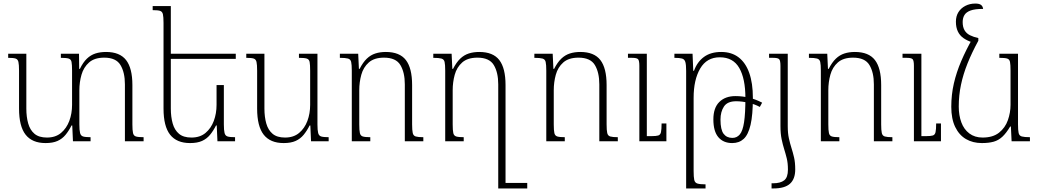

<svg xmlns="http://www.w3.org/2000/svg" viewBox="-20 -794 5840 1079"><path d="M724 -95Q724 -62 727.5 -46.5Q731 -31 744 -27Q757 -23 787 -23V0H682V-320Q682 -387 657 -428.5Q632 -470 566 -470Q511 -470 480.5 -443Q450 -416 438 -374Q426 -332 426 -287V-95Q426 -62 430 -46.5Q434 -31 447 -27Q460 -23 489 -23V0H390L386 -89H382Q367 -59 348.5 -36.5Q330 -14 303.5 -2Q277 10 236 10Q161 10 124 -37Q87 -84 87 -184V-397Q87 -431 83.5 -446Q80 -461 67.5 -465Q55 -469 26 -469V-492H128V-184Q128 -137 138.5 -100Q149 -63 174 -42Q199 -21 244 -21Q292 -21 323 -47Q354 -73 369.5 -114.5Q385 -156 385 -205V-397Q385 -431 382 -446Q379 -461 365.5 -465Q352 -469 322 -469V-492H424L425 -407H429Q447 -444 468.5 -464.5Q490 -485 516.5 -493.5Q543 -502 576 -502Q653 -502 688.5 -456.5Q724 -411 724 -316Z M1238 -316V-95Q1238 -62 1242 -46.5Q1246 -31 1259 -27Q1272 -23 1301 -23V0H1202L1198 -89H1194Q1179 -59 1160.5 -36.5Q1142 -14 1115.5 -2Q1089 10 1048 10Q973 10 936 -37Q899 -84 899 -184V-665Q899 -699 895.5 -714Q892 -729 879.5 -733Q867 -737 838 -737V-760H940V-184Q940 -137 950.5 -100Q961 -63 986 -42Q1011 -21 1056 -21Q1104 -21 1135 -47Q1166 -73 1181.5 -114.5Q1197 -156 1197 -205V-316ZM927 -463V-492H1305V-463Z M1574 10Q1499 10 1462 -37Q1425 -84 1425 -184V-397Q1425 -431 1421.5 -446Q1418 -461 1405.5 -465Q1393 -469 1364 -469V-492H1466V-184Q1466 -137 1476.5 -100Q1487 -63 1512 -42Q1537 -21 1582 -21Q1630 -21 1661 -47Q1692 -73 1707.5 -114.5Q1723 -156 1723 -205V-397Q1723 -431 1720 -446Q1717 -461 1703.5 -465Q1690 -469 1660 -469V-492H1764V-95Q1764 -62 1768 -46.5Q1772 -31 1785 -27Q1798 -23 1827 -23V0H1728L1724 -89H1720Q1705 -59 1686.5 -36.5Q1668 -14 1641.5 -2Q1615 10 1574 10Z M2359 -23V0H2255V-320Q2255 -387 2230 -428.5Q2205 -470 2138 -470Q2083 -470 2052.5 -443Q2022 -416 2010.5 -374Q1999 -332 1999 -287V-95Q1999 -61 2002.5 -46Q2006 -31 2019 -27Q2032 -23 2061 -23V0H1957V-397Q1957 -431 1953.5 -446Q1950 -461 1935.5 -465Q1921 -469 1890 -469V-492H1993L1997 -407H2001Q2020 -444 2041.5 -464.5Q2063 -485 2089.5 -493.5Q2116 -502 2148 -502Q2226 -502 2261 -456.5Q2296 -411 2296 -316V-95Q2296 -62 2299.5 -46.5Q2303 -31 2316.5 -27Q2330 -23 2359 -23Z M2673 -502Q2751 -502 2786 -456.5Q2821 -411 2821 -316V265H2780V-320Q2780 -387 2755 -428.5Q2730 -470 2663 -470Q2608 -470 2577.5 -443Q2547 -416 2535.5 -374Q2524 -332 2524 -287V-95Q2524 -61 2527.5 -46Q2531 -31 2544 -27Q2557 -23 2586 -23V0H2482V-397Q2482 -431 2478.5 -446Q2475 -461 2460.5 -465Q2446 -469 2415 -469V-492H2518L2522 -407H2526Q2545 -444 2566.5 -464.5Q2588 -485 2614.5 -493.5Q2641 -502 2673 -502ZM2792 265V234H2943V265Z M3452 -23V0H3348V-320Q3348 -387 3323 -428.5Q3298 -470 3231 -470Q3176 -470 3145.5 -443Q3115 -416 3103.5 -374Q3092 -332 3092 -287V-95Q3092 -61 3095.5 -46Q3099 -31 3112 -27Q3125 -23 3154 -23V0H3050V-397Q3050 -431 3046.5 -446Q3043 -461 3028.5 -465Q3014 -469 2983 -469V-492H3086L3090 -407H3094Q3113 -444 3134.5 -464.5Q3156 -485 3182.5 -493.5Q3209 -502 3241 -502Q3319 -502 3354 -456.5Q3389 -411 3389 -316V-95Q3389 -62 3392.5 -46.5Q3396 -31 3409.5 -27Q3423 -23 3452 -23ZM3725 -100V0H3573V-424Q3573 -453 3566 -461Q3559 -469 3533 -469H3509V-492H3615V-29H3643Q3667 -29 3679 -32.5Q3691 -36 3694.5 -51Q3698 -66 3698 -100Z M3836 265V-396Q3836 -430 3831.5 -445.5Q3827 -461 3813 -465Q3799 -469 3770 -469V-492H3872L3876 -396H3880Q3898 -446 3936 -474Q3974 -502 4033 -502Q4091 -502 4130.5 -472Q4170 -442 4190.5 -384.5Q4211 -327 4211 -244Q4211 -148 4198 -92.5Q4185 -37 4159.5 -13.5Q4134 10 4095 10Q4045 10 4017 -23Q3989 -56 3989 -123Q3989 -188 4022.5 -221Q4056 -254 4113 -254Q4152 -254 4189.5 -245Q4227 -236 4263 -217L4250 -193Q4223 -208 4186 -216.5Q4149 -225 4117 -225Q4068 -225 4048.5 -195.5Q4029 -166 4029 -122Q4029 -65 4046.5 -42Q4064 -19 4096 -19Q4121 -19 4137.5 -38.5Q4154 -58 4161.5 -107Q4169 -156 4169 -243Q4169 -352 4134.5 -412Q4100 -472 4025 -472Q3952 -472 3915 -409Q3878 -346 3878 -244V166Q3878 201 3881.5 217Q3885 233 3899.5 237.5Q3914 242 3945 242V265Z M4366 -86V-424Q4366 -453 4359 -461Q4352 -469 4326 -469H4302V-492H4407V-85Q4407 -45 4413.5 -16Q4420 13 4428 38Q4436 63 4442.5 91Q4449 119 4449 158Q4449 212 4419.5 238.5Q4390 265 4327 265H4316V236H4324Q4366 236 4387 219.5Q4408 203 4408 159Q4408 123 4401.5 96.5Q4395 70 4387 44.5Q4379 19 4372.5 -12Q4366 -43 4366 -86Z M4995 -23V0H4891V-320Q4891 -387 4866 -428.5Q4841 -470 4774 -470Q4719 -470 4688.5 -443Q4658 -416 4646.5 -374Q4635 -332 4635 -287V-95Q4635 -61 4638.5 -46Q4642 -31 4655 -27Q4668 -23 4697 -23V0H4593V-397Q4593 -431 4589.5 -446Q4586 -461 4571.5 -465Q4557 -469 4526 -469V-492H4629L4633 -407H4637Q4656 -444 4677.5 -464.5Q4699 -485 4725.5 -493.5Q4752 -502 4784 -502Q4862 -502 4897 -456.5Q4932 -411 4932 -316V-95Q4932 -62 4935.5 -46.5Q4939 -31 4952.5 -27Q4966 -23 4995 -23ZM5268 -100V0H5116V-424Q5116 -453 5109 -461Q5102 -469 5076 -469H5052V-492H5158V-29H5186Q5210 -29 5222 -32.5Q5234 -36 5237.5 -51Q5241 -66 5241 -100Z M5498 10Q5447 10 5408.5 -12.5Q5370 -35 5348 -80.5Q5326 -126 5326 -194Q5326 -262 5340.5 -325Q5355 -388 5382 -451Q5409 -514 5446 -579L5478 -565Q5442 -499 5417.5 -438Q5393 -377 5380.5 -317.5Q5368 -258 5368 -195Q5368 -146 5382.5 -106.5Q5397 -67 5427.5 -44Q5458 -21 5502 -21Q5560 -21 5594.5 -48.5Q5629 -76 5644 -118.5Q5659 -161 5659 -205V-397Q5659 -431 5656 -446Q5653 -461 5640 -465Q5627 -469 5596 -469V-492H5701V-95Q5701 -62 5704.5 -46.5Q5708 -31 5722.5 -27Q5737 -23 5768 -23V0H5665L5661 -83H5657Q5635 -46 5613 -25.5Q5591 -5 5563.5 2.5Q5536 10 5498 10ZM5478 -580V-565L5444 -556Q5416 -565 5395 -579.5Q5374 -594 5363 -617Q5352 -640 5352 -672Q5352 -703 5366 -725.5Q5380 -748 5405 -761Q5430 -774 5461 -774Q5483 -774 5493 -766.5Q5503 -759 5505 -744Q5459 -744 5434.5 -735Q5410 -726 5400 -709.5Q5390 -693 5390 -670Q5390 -642 5400.5 -624Q5411 -606 5431 -596Q5451 -586 5478 -580Z"/></svg>

Font: Noto Serif Armenian ExtraLight
Style: Regular
Weight: 250
Version: Version 2.007